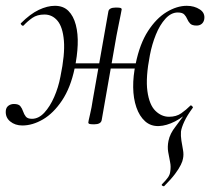

<svg xmlns="http://www.w3.org/2000/svg" viewBox="-35 -420 724 661"><path d="M530 221Q528 222 524 219.5Q520 217 523 214Q537 200 543.5 190.5Q550 181 551 171Q554 154 550.5 137.5Q547 121 544 103Q541 85 545 65Q550 40 569.5 15.5Q589 -9 620 -56L628 -48Q609 -22 599.5 -1.5Q590 19 588 33Q587 48 589.5 64Q592 80 595 96Q598 112 595 126Q594 134 587.5 147.5Q581 161 567.5 179Q554 197 530 221ZM42 12Q17 12 0 -2Q-17 -16 -15 -39Q-14 -50 -6 -56Q2 -62 13 -62Q29 -62 35 -54.5Q41 -47 44.5 -36.5Q48 -26 54 -18.5Q60 -11 75 -11Q98 -11 117.5 -32Q137 -53 151.5 -86Q166 -119 173 -156Q189 -233 185 -280Q181 -327 163 -348.5Q145 -370 118 -370Q93 -370 76.5 -358.5Q60 -347 46 -332Q43 -330 39 -334Q35 -338 37 -340Q69 -372 98.5 -386Q128 -400 154 -400Q183 -400 200.5 -382.5Q218 -365 226 -334.5Q234 -304 232.5 -265.5Q231 -227 222 -185Q208 -118 178.5 -74Q149 -30 113 -9Q77 12 42 12ZM289 8Q276 8 272.5 6.5Q269 5 269 2Q269 -1 275 -26.5Q281 -52 284 -74L338 -380Q340 -394 364 -394Q377 -394 380.5 -392.5Q384 -391 384 -388Q384 -386 380.5 -369.5Q377 -353 373 -332.5Q369 -312 366 -297L315 -6Q312 8 289 8ZM180 -184 184 -202H473L469 -184ZM512 14Q484 15 464.5 -2.5Q445 -20 434.5 -50.5Q424 -81 423.5 -119.5Q423 -158 432 -200Q446 -269 474.5 -313Q503 -357 538.5 -378.5Q574 -400 608 -400Q634 -400 653 -387.5Q672 -375 668 -353Q666 -343 659 -337.5Q652 -332 642 -332Q626 -332 619.5 -339Q613 -346 609.5 -354.5Q606 -363 599.5 -370Q593 -377 577 -377Q554 -377 534.5 -355.5Q515 -334 501.5 -300.5Q488 -267 481 -230Q466 -153 472.5 -106Q479 -59 500 -38.5Q521 -18 547 -18Q572 -18 589 -30Q606 -42 620 -56Q622 -59 626.5 -54.5Q631 -50 628 -48Q597 -17 567.5 -2Q538 13 512 14Z"/></svg>

Font: Cormorant Garamond Light
Style: Italic
Weight: 300
Italic angle: -10°
Designer: Christian Thalmann (Catharsis Fonts)
Foundry: Catharsis Fonts
Version: Version 4.001